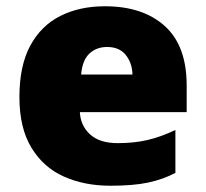

<svg xmlns="http://www.w3.org/2000/svg" viewBox="-20 -583 658 613"><path d="M315 -563Q436 -563 506 -500Q576 -437 576 -310V-225H235Q237 -182 267.5 -154Q298 -126 356 -126Q408 -126 451 -136Q494 -146 540 -168V-31Q500 -10 452.5 0Q405 10 333 10Q249 10 183.5 -19.5Q118 -49 80 -112Q42 -175 42 -273Q42 -373 76.5 -437Q111 -501 172.5 -532Q234 -563 315 -563ZM322 -433Q288 -433 265.5 -412Q243 -391 239 -345H403Q402 -382 381.5 -407.5Q361 -433 322 -433Z"/></svg>

Font: Noto Sans Gujarati UI Black
Style: Regular
Weight: 900
Designer: Jelle Bosma - Monotype Design Team, Universal Thirst
Foundry: Monotype Imaging Inc.
Version: Version 2.106; ttfautohint (v1.8.4.7-5d5b)